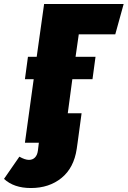

<svg xmlns="http://www.w3.org/2000/svg" viewBox="-127 -716 640 963"><path d="M451.2 -543.9H268.1L252 -431.2H352.1L336.9 -318.8H235.8L212.9 -147.9H282.2L262.2 0L257.8 30.8Q243.7 126 181.6 176.5Q119.6 227.1 27.8 227.1Q-57.6 227.1 -106.9 181.2L-29.8 69.8Q-1.5 85.9 18.1 85.9Q36.6 85.9 48.3 74Q60.1 62 63 40L67.9 0H-2L42 -318.8H-2L13.2 -431.2H57.1L94.2 -695.8H493.2Z"/></svg>

Font: Fira Sans Compressed Heavy
Style: Italic
Weight: 900
Width: 3
Italic angle: -8°
Designer: Carrois Corporate & Edenspiekermann AG
Foundry: Carrois Corporate GbR & Edenspiekermann AG
Version: Version 4.203;PS 004.203;hotconv 1.0.88;makeotf.lib2.5.64775